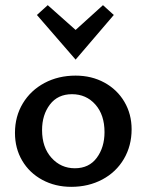

<svg xmlns="http://www.w3.org/2000/svg" viewBox="-20 -718 569 744"><path d="M123 -660 165 -698 273 -602 379 -698 421 -660 273 -487ZM38 -203Q38 -267 68.5 -317.5Q99 -368 152.5 -396.5Q206 -425 273 -425Q335 -425 384.5 -398Q434 -371 462 -323.5Q490 -276 490 -217Q490 -153 460 -102Q430 -51 376.5 -22.5Q323 6 256 6Q194 6 144 -21Q94 -48 66 -95.5Q38 -143 38 -203ZM385 -206Q385 -273 349.5 -313Q314 -353 259 -353Q204 -353 173.5 -313Q143 -273 143 -214Q143 -147 179.5 -106.5Q216 -66 270 -66Q325 -66 355 -106.5Q385 -147 385 -206Z"/></svg>

Font: Ysabeau Infant Semibold
Style: Regular
Weight: 600
Designer: Christian Thalmann (Catharsis Fonts)
Version: Version 0.003